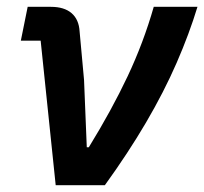

<svg xmlns="http://www.w3.org/2000/svg" viewBox="-20 -542 598 562"><path d="M287 0H143L99 -423H41L61 -522H129Q168 -522 189.5 -503.5Q211 -485 213 -450L226 -308L234 -111H240Q307 -220 353.5 -318.5Q400 -417 430 -522H558Q534 -443 497 -358Q460 -273 407.5 -183.5Q355 -94 287 0Z"/></svg>

Font: IBM Plex Sans SemiBold
Style: Italic
Weight: 600
Italic angle: -11.31°
Designer: Mike Abbink, Paul van der Laan, Pieter van Rosmalen
Foundry: Bold Monday
Version: Version 3.201